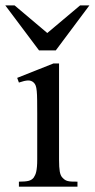

<svg xmlns="http://www.w3.org/2000/svg" viewBox="-33 -697 354 717"><path d="M37.6 0V-18.6Q62 -18.6 74 -21.7Q85.9 -24.9 92.8 -33.7Q95.7 -38.1 98.1 -43.2Q100.6 -48.3 102.3 -55.9Q104 -63.5 105 -74.5Q106 -85.4 106 -101.1V-273.4Q106 -303.2 105.7 -323.5Q105.5 -343.8 104.2 -356.9Q103 -370.1 100.3 -377.2Q97.7 -384.3 92.8 -388.7Q84 -397 71.3 -396.5Q58.6 -396 37.6 -388.7L31.2 -406.2L166.5 -460H187.5V-101.1Q187.5 -71.3 190.2 -56.4Q192.9 -41.5 199.2 -34.7Q204.1 -29.3 208.5 -26.1Q212.9 -22.9 219 -21.2Q225.1 -19.5 233.9 -19Q242.7 -18.6 256.3 -18.6V0ZM175.3 -508.8H112.8L-13.2 -676.8H21.5L143.6 -573.7L266.1 -676.8H300.8Z"/></svg>

Font: Doulos SIL Afr
Style: Regular
Weight: 400
Designer: Walt Agee, Victor Gaultney, Peter Martin, Debbi Hosken, Becca Hirsbrunner
Foundry: SIL International
Version: Version 5.000